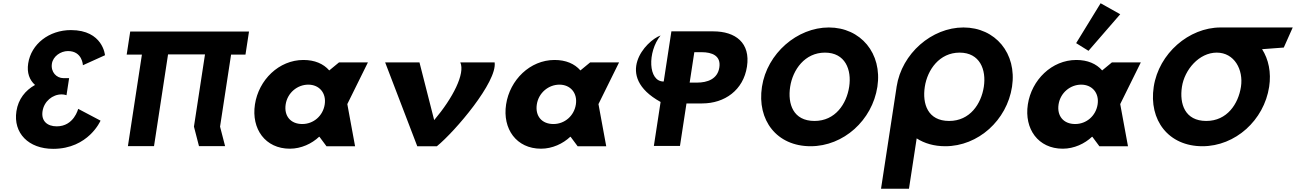

<svg xmlns="http://www.w3.org/2000/svg" viewBox="-20 -895 7931 1175"><path d="M487.4 -495.8 622.5 -557C622.5 -557 610.4 -710.9 414 -710.9C280.6 -710.9 170.7 -625.9 152.5 -506.9C143.6 -449.1 160.7 -404.9 194.4 -375.1C134.9 -342 91.8 -288.4 80.5 -214.5C60 -80.2 154.9 15.9 305.4 15.9C521.3 15.9 595.3 -156.7 595.3 -156.7L458.4 -228.9C458.4 -228.9 432.7 -121.8 327.3 -121.8C268.6 -121.8 231.2 -155 240.3 -214.5C249.6 -274.8 301.1 -317.3 357.2 -317.3C374.2 -317.3 387 -312.2 387 -312.2L403 -416.8H368.2C325.7 -416.8 289.7 -454.2 297.6 -505.2C304.4 -550.2 351 -582.5 396.1 -582.5C484.5 -582.5 487.4 -495.8 487.4 -495.8Z M776.9 -702H1503.9L1482.3 -561H1394.2L1326.7 -120L1357.5 -0.9H1197.7L1166.9 -120L1234.5 -561.9H1008.4L922.6 -0.9H762.8L848.5 -561H755.3Z M1728.2 -256C1739 -327 1799.7 -377 1866.7 -377C1932.7 -377 1978 -327 1967.2 -256C1956.5 -186 1898.8 -136 1829.8 -136C1757.8 -136 1717.5 -186 1728.2 -256ZM1540.2 -256C1517.2 -106 1603.7 15 1753.7 15C1823.7 15 1888.4 -16 1932.9 -58H1934.9L1978 0H2153L2105.5 -258L2231.5 -513H2054.5L1995 -464C1959.3 -505 1905.8 -528 1836.8 -528C1686.8 -528 1563.1 -406 1540.2 -256Z M2547.1 -513H2337.1L2533.6 0H2653.6C2766.1 -91.8 3023.6 -394.7 3007.1 -513H2797.1C2827.5 -445 2752.2 -295.8 2637.1 -160Z M3265.2 -256C3276 -327 3336.7 -377 3403.7 -377C3469.7 -377 3515 -327 3504.2 -256C3493.5 -186 3435.8 -136 3366.8 -136C3294.8 -136 3254.5 -186 3265.2 -256ZM3077.2 -256C3054.2 -106 3140.7 15 3290.7 15C3360.7 15 3425.4 -16 3469.9 -58H3471.9L3515 0H3690L3642.5 -258L3768.5 -513H3591.5L3532 -464C3496.3 -505 3442.8 -528 3373.8 -528C3223.8 -528 3100.1 -406 3077.2 -256Z M4200.6 -389.5 4229.1 -575.6H4274.1C4337 -575.6 4393.3 -554.4 4382.2 -482.1C4371.3 -410.7 4308.6 -389.5 4245.7 -389.5ZM4022.7 -271 3981.5 -1.9H4141.3L4181.1 -262H4277.1C4414 -262 4529.2 -342.7 4551.3 -487.2C4573.6 -632.6 4481.5 -703.1 4344.7 -703.1H4088.8L4041.8 -396.2C3946 -394.8 3941 -576.7 4022.6 -678C3931.1 -645 3734.8 -430.2 4022.7 -271Z M4815.6 -363.9C4831.6 -468.5 4905.4 -573 5028.6 -573C5152.7 -573 5192.8 -468.5 5176.8 -363.9C5160.8 -259.4 5092.1 -154.8 4964.6 -154.8C4833.7 -154.8 4799.6 -259.4 4815.6 -363.9ZM4643 -363.9C4611.7 -159.1 4733.5 -0.1 4940.9 -0.1C5142.4 -0.1 5318 -159.1 5349.4 -363.9C5380.7 -568.8 5246.8 -726.9 5052.2 -726.9C4859.2 -726.9 4674.4 -568.8 4643 -363.9Z M5467 -363.9C5466.4 -359.8 5465.8 -355.7 5465.3 -351.7L5371.7 260H5542.7L5589.9 -48.1C5637.3 -17.5 5696.4 -0.1 5764.9 -0.1C5966.4 -0.1 6142 -159.1 6173.4 -363.9C6204.7 -568.8 6070.8 -726.9 5876.2 -726.9C5683.2 -726.9 5498.4 -568.8 5467 -363.9ZM5639.6 -363.9C5655.6 -468.5 5729.4 -573 5852.6 -573C5976.7 -573 6016.8 -468.5 6000.8 -363.9C5984.8 -259.4 5916.1 -154.8 5788.6 -154.8C5657.7 -154.8 5623.6 -259.4 5639.6 -363.9Z M6270.2 -256C6247.2 -106 6333.7 15 6483.7 15C6553.7 15 6618.4 -16 6662.9 -58H6664.9L6708 0H6883L6835.5 -258L6961.5 -513H6784.5L6725 -464C6689.3 -505 6635.8 -528 6566.8 -528C6416.8 -528 6293.1 -406 6270.2 -256ZM6458.2 -256C6469 -327 6529.7 -377 6596.7 -377C6662.7 -377 6708 -327 6697.2 -256C6686.5 -186 6628.8 -136 6559.8 -136C6487.8 -136 6447.5 -186 6458.2 -256ZM6565.8 -631 6641.4 -584 6835.5 -807.9 6715.5 -875.1Z M7891.3 -727 7449.3 -726.9C7256.5 -726.6 7071.9 -568.6 7040.6 -363.9C7009.3 -159.1 7131.1 -0.1 7338.5 -0.1C7540 -0.1 7715.6 -159.1 7747 -363.9C7760.5 -452.3 7743.2 -531.9 7703.7 -594L7836.5 -604ZM7426.2 -573C7534.2 -573 7590.4 -468.5 7574.4 -363.9C7558.4 -259.4 7489.7 -154.8 7362.2 -154.8C7231.3 -154.8 7197.2 -259.4 7213.2 -363.9C7229.1 -468.4 7318.2 -573 7426.2 -573Z"/></svg>

Font: Sztylet
Style: BdObl
Weight: 700
Foundry: Cannot Into Space Fonts, PlusOne Fonts
Version: Version 0.12